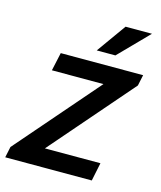

<svg xmlns="http://www.w3.org/2000/svg" viewBox="-145 -805 742 885"><g transform="rotate(15 225.5 -362.5)"><path d="M-36 0 -25 -52 314 -443H68L87 -530H480L469 -478L130 -87H395L377 0ZM244 -585 344 -725H470L333 -585Z"/></g></svg>

Font: Radio Canada Big
Style: Italic
Weight: 400
Italic angle: -12°
Designer: Étienne Aubert Bonn
Foundry: Coppers and Brasses
Version: Version 1.001